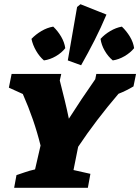

<svg xmlns="http://www.w3.org/2000/svg" viewBox="-20 -889 664 909"><path d="M47 0 58 -60Q77 -66 98 -73.5Q119 -81 146 -87L172 -200Q157 -261 136 -322Q115 -383 88 -444L22 -474L35 -539H270L263 -508Q275 -461 286 -416Q297 -371 306 -327Q334 -371 366 -419Q398 -467 431 -514L436 -539H624L612 -480Q577 -459 541 -445Q488 -383 440 -320Q392 -257 350 -194L328 -84L408 -66L396 0ZM364 -580 301 -603 345 -856 361 -869 484 -820Q458 -758 428 -699Q398 -640 364 -580ZM232 -763Q254 -742 269.5 -715.5Q285 -689 289 -661Q272 -639 244.5 -623Q217 -607 188 -603Q167 -621 151 -648.5Q135 -676 129 -705Q149 -726 176 -742Q203 -758 232 -763ZM557 -763Q579 -742 595 -715.5Q611 -689 615 -661Q597 -639 569.5 -623Q542 -607 514 -603Q492 -621 476 -648.5Q460 -676 456 -705Q475 -726 502 -742Q529 -758 557 -763Z"/></svg>

Font: Piazzolla SC ExtraBold
Style: Italic
Weight: 800
Italic angle: -11.3°
Designer: Juan Pablo del Peral
Foundry: Huerta Tipografica
Version: Version 1.330